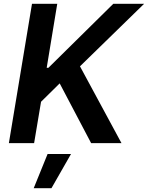

<svg xmlns="http://www.w3.org/2000/svg" viewBox="-20 -747 772 1002"><path d="M26.3 0H158L194.2 -215.9L291.5 -311.8L455.6 0H614L397.4 -400.9L732.2 -727.3H571.4L232.6 -393.1H223.7L278.8 -727.3H147ZM155.9 235.1H248.6L350.5 56.8H228.3Z"/></svg>

Font: Margiela Sans Semi Bold
Style: Italic
Weight: 600
Italic angle: -9.39999°
Designer: Stefan Endress, Andreas Faust
Version: Version 1.100;FEAKit 1.0